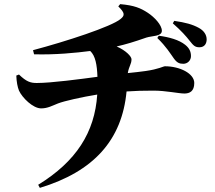

<svg xmlns="http://www.w3.org/2000/svg" viewBox="-20 -837 1040 930"><path d="M553 -806C586 -774 585 -762 564 -745C520 -708 299 -636 140 -594L145 -574C247 -571 348 -581 417 -590C442 -567 450 -523 452 -465C370 -454 229 -435 158 -435C128 -435 108 -441 72 -476L59 -471C60 -441 65 -415 72 -398C88 -363 140 -312 179 -312C211 -312 233 -325 261 -336C292 -348 377 -367 451 -379C439 -196 349 -55 165 58L173 73C434 -6 571 -159 593 -394C634 -397 673 -398 724 -398C784 -398 846 -384 873 -384C899 -384 921 -395 921 -435C921 -481 851 -516 779 -516C771 -516 749 -502 685 -493C660 -490 634 -486 599 -483C605 -518 617 -526 617 -550C617 -563 591 -592 545 -612C589 -622 629 -634 689 -655C717 -664 764 -660 764 -688C764 -716 728 -754 696 -775C661 -798 630 -811 562 -817ZM742 -653C786 -610 804 -579 822 -554C837 -533 849 -528 868 -528C889 -528 905 -545 905 -565C905 -587 897 -604 877 -620C847 -644 800 -657 749 -664ZM817 -724C859 -687 881 -662 899 -639C917 -616 925 -608 946 -608C973 -608 981 -629 981 -646C981 -669 967 -689 943 -702C912 -719 878 -728 824 -736Z"/></svg>

Font: Noto Serif TC Black
Style: Regular
Weight: 900
Version: Version 1.001;PS 1.001;hotconv 16.6.54;makeotf.lib2.5.65590